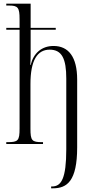

<svg xmlns="http://www.w3.org/2000/svg" viewBox="-20 -780 506 1040"><path d="M257 240H267C343 240 398 201 398 18V-349C398 -472 351 -531 270 -531C205 -531 161 -491 146 -428H144C146 -450 146 -471 146 -494V-619H282V-629H146V-760H14V-750H29C77 -750 86 -739 86 -677V-629H14V-619H86V-84C86 -18 78 -10 21 -10H14V0H213V-10H208C153 -10 145 -18 145 -83V-325C145 -453 182 -511 249 -511C316 -511 339 -461 339 -354V28C339 187 312 230 262 230H257Z"/></svg>

Font: Noto Serif Display ExtraCondensed Light
Style: Regular
Weight: 300
Width: 2
Designer: Monotype Design Team
Foundry: Monotype Imaging Inc.
Version: Version 2.009